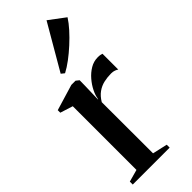

<svg xmlns="http://www.w3.org/2000/svg" viewBox="-258 -826 859 859"><g transform="rotate(-45 171.5 -396.0)"><path d="M8 0V-18.5L66 -34.5V-437.5L6 -456.5V-472.5L129 -509.5H155.5L170 -498L169.5 -463L167 -377.5L169.5 -384Q172 -401.5 183 -423.5Q194 -445.5 211.5 -466Q229 -486.5 251.5 -500Q274 -513.5 300 -513.5Q309.5 -513.5 315.8 -512.2Q322 -511 326 -509.5V-409.5Q321.5 -413 312.5 -416.5Q303.5 -420 291 -420Q267.5 -420 245.2 -415Q223 -410 204 -396.5Q185 -383 170.5 -358.5L171 -34.5L241.5 -18.5V0ZM145.5 -566.5 130.5 -578.5 255 -792.5 331 -735.5Q317 -713.5 295 -689Q273 -664.5 247.2 -641Q221.5 -617.5 195.5 -598Q169.5 -578.5 146.5 -566.5Z"/></g></svg>

Font: Merriweather 144pt Medium
Style: Regular
Weight: 500
Version: Version 2.100